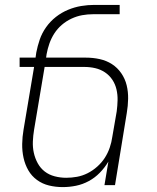

<svg xmlns="http://www.w3.org/2000/svg" viewBox="-20 -755 640 783"><path d="M236 8Q207 8 180 1.5Q153 -5 131 -21Q109 -37 95.5 -60.5Q82 -84 76 -111.5Q70 -139 70.5 -168Q71 -197 76 -226L119 -482H60V-520H125L128 -541Q133 -567 142 -593.5Q151 -620 168 -644Q185 -668 208 -686Q231 -704 257.5 -715Q284 -726 311 -730.5Q338 -735 365 -735H468V-697H359Q337 -697 315 -693Q293 -689 271.5 -679Q250 -669 232 -653.5Q214 -638 201.5 -618.5Q189 -599 181.5 -577.5Q174 -556 170 -534L168 -520H330Q359 -520 386.5 -514Q414 -508 436.5 -493.5Q459 -479 474.5 -456.5Q490 -434 496.5 -407.5Q503 -381 502.5 -352Q502 -323 497 -294L449 0H406L422 -96Q407 -71 387 -50.5Q367 -30 342 -16.5Q317 -3 290 2.5Q263 8 236 8ZM250 -30Q272 -30 294 -34Q316 -38 337 -48.5Q358 -59 376.5 -75.5Q395 -92 407.5 -111.5Q420 -131 427.5 -153Q435 -175 438 -197L456 -301Q459 -324 459.5 -346.5Q460 -369 455 -390.5Q450 -412 438 -430Q426 -448 408 -460Q390 -472 368.5 -477Q347 -482 324 -482H162L119 -226Q115 -202 114 -178Q113 -154 118 -131.5Q123 -109 134 -89Q145 -69 162.5 -55.5Q180 -42 203 -36Q226 -30 250 -30Z"/></svg>

Font: Iosevka Extralight Extended
Style: Italic
Weight: 200
Width: 7
Italic angle: -9°
Monospace: yes
Designer: Belleve Invis
Foundry: Belleve Invis
Version: Version 32.5.0; ttfautohint (v1.8.4)